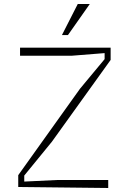

<svg xmlns="http://www.w3.org/2000/svg" viewBox="-20 -938 640 958"><path d="M520 0 71 -5V-64L379 -495L502 -643V-673L339 -660H80V-700H532V-639L239 -231L101 -62V-32L267 -40H520ZM428 -918 319 -763H289L368 -918Z"/></svg>

Font: Fliege Mono Thin
Style: Regular
Weight: 100
Version: Version 0.020;Glyphs 3.3 (3306)